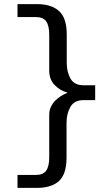

<svg xmlns="http://www.w3.org/2000/svg" viewBox="-20 -778 540 932"><path d="M442 -292H386Q341 -292 322 -259.5Q303 -227 303 -182V-13Q303 67 266.5 100.5Q230 134 160 134H65V71H156Q189 71 204 50.5Q219 30 219 -15V-221Q219 -242 227 -259Q235 -276 247.5 -289Q260 -302 275.5 -311.5Q291 -321 306 -327V-329Q272 -338 245.5 -365Q219 -392 219 -435V-609Q219 -654 204 -674.5Q189 -695 156 -695H65V-758H160Q230 -758 267 -724Q304 -690 304 -611V-473Q304 -428 322.5 -396Q341 -364 386 -364H442Z"/></svg>

Font: D2Coding
Style: Regular
Weight: 400
Monospace: yes
Designer: Yong-Rak Park; Jeong-Hwan Yoon; Sang-Min Lee;
Foundry: NHN Corporation
Version: Version 1.3.2; Build 20180524